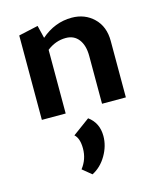

<svg xmlns="http://www.w3.org/2000/svg" viewBox="-111 -513 758 903"><g transform="rotate(-15 267.5 -61.5)"><path d="M322 -428Q386 -428 429 -386.5Q472 -345 472 -275V0H356V-233Q356 -284 333.5 -313.5Q311 -343 271 -343Q221 -343 179 -310V0H63V-411L158 -432L173 -370Q240 -428 322 -428ZM275 49Q323 84 323 148Q323 196 296.5 241.5Q270 287 227 309L183 273Q215 232 215 180Q215 130 192 110Z"/></g></svg>

Font: EauTest
Style: Bold
Weight: 700
Designer: Christian Thalmann (Catharsis Fonts)
Version: Version 0.001;PS 000.001;hotconv 1.0.88;makeotf.lib2.5.64775